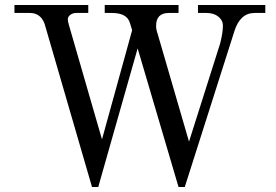

<svg xmlns="http://www.w3.org/2000/svg" viewBox="-20 -732 1108 770"><path d="M349 18 159 -636Q143 -680 100 -680H38V-712H334V-680H286Q272 -680 262 -672.5Q252 -665 252 -655Q252 -647 256 -633L389 -173L510 -611L500 -643Q487 -680 429 -680H400V-712H696V-680H657Q606 -680 606 -628Q606 -614 612 -597L738 -164L863 -558Q874 -601 874 -630Q874 -650 856 -665Q838 -680 808 -680H774V-712H1044V-680H1001Q943 -680 920 -607L721 18H696L532 -538L374 18Z"/></svg>

Font: Old Standard TT
Style: Regular
Weight: 400
Designer: Alexey Kryukov <alexios@thessalonica.org.ru>
Version: Version 2.2